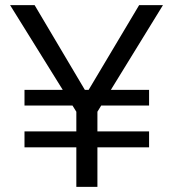

<svg xmlns="http://www.w3.org/2000/svg" viewBox="-20 -727 672 747"><path d="M75.3 -377.3H560V-316.3H75.3ZM75.3 -215.7H560V-153.7H75.3ZM114.7 -707 315.3 -368.7H319.7L521.3 -707H614L359 -292.3V0H277V-292.3L19.3 -707Z"/></svg>

Font: Asta Sans Light
Style: Regular
Weight: 300
Designer: 42dot
Version: Version 1.000